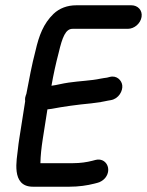

<svg xmlns="http://www.w3.org/2000/svg" viewBox="-20 -689 556 726"><path d="M477.2 -669H268.2C234.7 -669 204.8 -658 182.3 -636.5C144.2 -599.6 127.3 -554.2 114.3 -497.2C100.1 -443.4 90.9 -392.3 79.7 -334.1C78.9 -332.4 76 -324.4 75.3 -320C74.6 -315.5 74.5 -311 75.2 -306.4L52.8 -164C50.7 -150.9 49.1 -138.4 47.9 -126.5C44.1 -87.8 19.8 17 104.3 17H242.3C277.1 17 309.8 12.4 337.8 5.1L348 2.4C357.4 0.6 370.7 -7.2 378.1 -16.5C404.6 -49.6 380.9 -94.7 340.6 -84.1L329.2 -81.1C308.3 -75.7 283.6 -72 256.3 -72H132.8C133.2 -99.5 136.7 -131.4 141.8 -164L159.3 -275.4C163.6 -275.7 170.5 -276.5 175.5 -277.5C219.2 -285.9 272 -293.2 324.2 -298.1C324.5 -298.1 325.1 -298.2 325.4 -298.2L361.2 -303.2C370.5 -304.5 379.1 -307 387.8 -308.4L399.3 -310.4C429.6 -315.8 444.9 -345.9 442.3 -366.5C440.1 -384.8 421.9 -405.1 395 -398.1L384.8 -395.5C377.3 -394.2 367.4 -393.3 358.9 -391.4C327.4 -384.3 279.6 -382.6 239.6 -376.7C214.5 -373.2 194.4 -367.1 174.6 -364.8C181.9 -406.6 191.3 -449.5 201.9 -489.7C215.8 -549 228.2 -580 254.2 -580H463.2C488 -580 511.4 -600.2 515.3 -625C519.4 -651 500.2 -669 477.2 -669Z"/></svg>

Font: Just Breathe
Style: BdObl3
Weight: 400
Foundry: Cannot Into Space Fonts
Version: Version 0.72